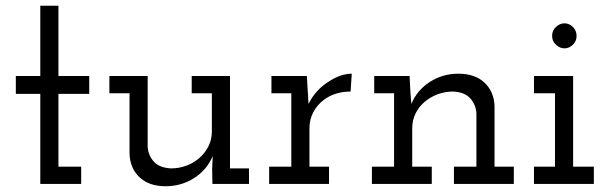

<svg xmlns="http://www.w3.org/2000/svg" viewBox="-20 -639 2118 667"><path d="M262 0H120V-313H35V-375H120V-619H183V-375H290V-313H183V-60H262Z M719 -97Q699 -49 654.5 -20.5Q610 8 555 8Q498 8 465 -23Q432 -54 430 -104V-315H360V-375H493V-129Q495 -99 514.5 -77.5Q534 -56 574 -54Q602 -54 627.5 -63.5Q653 -73 672.5 -90Q692 -107 704 -130.5Q716 -154 716 -182V-315H646V-375H779V-54H845V0H718L717 -52Z M1123 0H915V-60H992V-315H923V-375H1046L1049 -323Q1051 -302 1050.5 -300.5Q1050 -299 1052 -278Q1064 -303 1082 -322.5Q1100 -342 1121 -355Q1142 -369 1162.5 -376Q1183 -383 1202 -383L1198 -321Q1171 -321 1147 -313.5Q1123 -306 1105 -292Q1082 -275 1068.5 -249.5Q1055 -224 1055 -193V-60H1123Z M1480 0H1272V-60H1349V-315H1280V-375H1403L1404 -353Q1405 -332 1406 -315.5Q1407 -299 1409 -278Q1429 -326 1473.5 -354.5Q1518 -383 1572 -383Q1630 -383 1663 -352Q1696 -321 1698 -271V-60H1765V0H1557V-60H1635V-246Q1633 -276 1613.5 -297.5Q1594 -319 1554 -321Q1526 -321 1500.5 -311.5Q1475 -302 1455 -285Q1435 -268 1423.5 -244.5Q1412 -221 1412 -193V-60H1480Z M2043 0H1835V-60H1908V-315H1835V-375H1971V-60H2043ZM1983 -514Q1983 -496 1970 -483.5Q1957 -471 1941 -471Q1925 -471 1911.5 -483.5Q1898 -496 1898 -514.5Q1898 -533 1911.5 -545.5Q1925 -558 1941 -558Q1957 -558 1970 -545.5Q1983 -533 1983 -514Z"/></svg>

Font: Josefin Slab SemiBold
Style: Regular
Weight: 600
Designer: Santiago Orozco
Foundry: Typemade
Version: Version 2.000